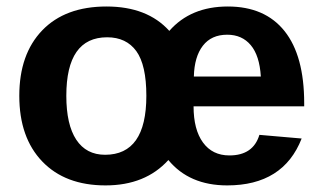

<svg xmlns="http://www.w3.org/2000/svg" viewBox="-20 -558 984 588"><path d="M675.8 9.8Q559.6 9.8 495.6 -67.9Q425.3 9.8 303.2 9.8Q179.7 9.8 109.4 -63.5Q39.1 -136.7 39.1 -264.6Q39.1 -392.1 109.4 -465.1Q179.7 -538.1 306.2 -538.1Q431.2 -538.1 498.5 -463.4Q564 -538.1 677.7 -538.1Q791.5 -538.1 851.6 -462.6Q911.6 -387.2 911.6 -241.7V-232.4H572.8Q572.8 -161.1 601.6 -121.6Q630.4 -82 682.6 -82Q755.4 -82 774.4 -145L903.8 -133.8Q847.7 9.8 675.8 9.8ZM428.2 -264.6Q428.2 -358.9 397.5 -401.4Q366.7 -443.8 308.1 -443.8Q183.1 -443.8 183.1 -264.6Q183.1 -176.3 213.6 -130.1Q244.1 -84 301.8 -84Q428.2 -84 428.2 -264.6ZM675.8 -451.7Q627.4 -451.7 601.3 -418Q575.2 -384.3 573.7 -323.7H778.8Q774.9 -387.7 748 -419.7Q721.2 -451.7 675.8 -451.7Z"/></svg>

Font: Arial
Style: Bold
Weight: 700
Designer: Steve Matteson
Foundry: Ascender Corporation
Version: Version 2.00.3